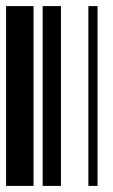

<svg xmlns="http://www.w3.org/2000/svg" viewBox="-20 -610 370 630"><path d="M0 0V-590H90V0ZM120 0V-590H180V0ZM270 0V-590H300V0Z"/></svg>

Font: Libre Barcode 128
Style: Regular
Weight: 400
Version: Version 1.005; ttfautohint (v1.8.3)